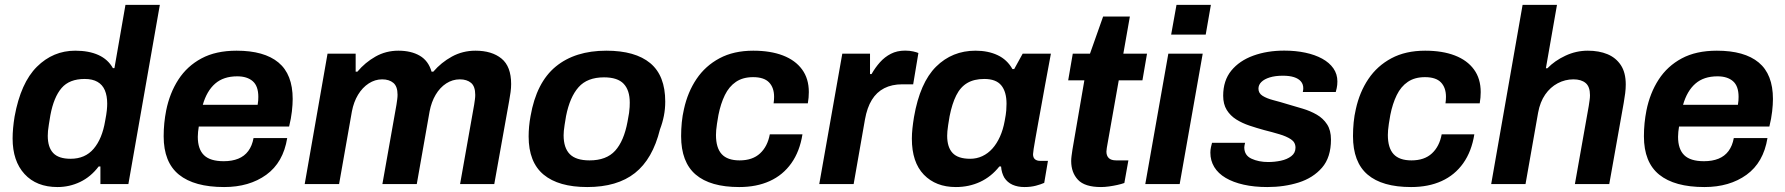

<svg xmlns="http://www.w3.org/2000/svg" viewBox="-20 -743 7207 775"><path d="M212.2 12Q127.2 12 79.1 -40.5Q30.9 -92.9 30.9 -184.2Q30.9 -204 32.9 -226.1Q34.9 -248.3 38.9 -272.7Q63.7 -408.8 129 -473.6Q194.3 -538.4 283.7 -538.4Q338.9 -538.4 377.4 -520.9Q416 -503.3 435.7 -468H441.9L486.4 -723.4H625.2L498.2 0H385.3V-71.1H378.3Q346.6 -29.2 303.5 -8.6Q260.4 12 212.2 12ZM264.9 -102.1Q323.7 -102.1 358.1 -142.6Q392.5 -183 404.4 -254.8Q409.7 -282.3 411.2 -297.7Q412.7 -313 412.7 -324.7Q412.7 -356.3 403.2 -378.7Q393.7 -401 373.5 -412.6Q353.3 -424.3 321.9 -424.3Q260 -424.3 228.6 -387.7Q197.1 -351.1 183.4 -278.3Q179.8 -255.7 177.2 -240.3Q174.6 -225 173.7 -214.4Q172.8 -203.7 172.8 -194.8Q172.8 -148.5 194.8 -125.3Q216.7 -102.1 264.9 -102.1Z M884.7 12Q764.3 12 702.4 -38Q640.6 -88 640.6 -192.9Q640.6 -219.6 643.2 -246Q645.9 -272.3 650.7 -296.8Q664.9 -367.5 700.1 -421.8Q735.3 -476.2 793.3 -507.3Q851.2 -538.4 935 -538.4Q1046.4 -538.4 1103.9 -490.8Q1161.4 -443.1 1161.4 -343.4Q1161.4 -321.9 1158.2 -293.3Q1155 -264.6 1147 -232.3H782.4Q780.6 -221.4 779.5 -210.9Q778.4 -200.4 778.4 -190.9Q778.4 -141.1 803.3 -116.7Q828.2 -92.3 883 -92.3Q916.7 -92.3 941.6 -102.4Q966.6 -112.5 982.2 -133.5Q997.8 -154.6 1003.4 -185.7H1139.3Q1123.3 -87 1054.8 -37.5Q986.3 12 884.7 12ZM798.6 -320.1H1020Q1021.7 -329 1022.2 -337.3Q1022.7 -345.7 1022.7 -352Q1022.7 -395.8 1000.1 -415.3Q977.5 -434.9 937.6 -434.9Q882.1 -434.9 848.4 -405.4Q814.7 -376 798.6 -320.1Z M1209.9 0 1302.1 -526.4H1415.6V-453.7H1422.6Q1453.7 -490.9 1495.8 -514.7Q1537.8 -538.4 1588 -538.4Q1639.5 -538.4 1674.4 -518.1Q1709.3 -497.7 1722 -453.7H1729Q1760.9 -490.9 1804.3 -514.7Q1847.7 -538.4 1899.3 -538.4Q1965.4 -538.4 2004.3 -506.6Q2043.2 -474.8 2043.2 -403.7Q2043.2 -388.3 2040.9 -371.1Q2038.7 -353.9 2035.1 -335L1975.1 0H1837.1L1893.9 -320.3Q1895.7 -332.4 1897 -341.8Q1898.3 -351.2 1898.3 -359.9Q1898.3 -394.3 1881.4 -408.5Q1864.4 -422.7 1836.1 -422.7Q1806.6 -422.7 1781.1 -406.2Q1755.7 -389.6 1738.5 -360.5Q1721.3 -331.4 1714.1 -293.6L1662.3 0H1523.5L1580.3 -320.3Q1582.1 -332.4 1583.4 -342.2Q1584.7 -352 1584.7 -360.7Q1584.7 -394.3 1567.7 -408.5Q1550.8 -422.7 1522.5 -422.7Q1493.8 -422.7 1468.3 -406.2Q1442.8 -389.6 1425.2 -360.5Q1407.7 -331.4 1400.5 -293.6L1348.7 0Z M2350.4 12Q2234.7 12 2174.2 -38.2Q2113.8 -88.4 2113.8 -192.3Q2113.8 -211.8 2115.7 -232.6Q2117.6 -253.3 2121.6 -274.5Q2145.1 -410.1 2223.3 -474.3Q2301.4 -538.4 2427.4 -538.4Q2544.1 -538.4 2604.7 -488.1Q2665.2 -437.8 2665.2 -332.9Q2665.2 -302.8 2659.7 -275.3Q2654.3 -247.8 2644 -220.9Q2614.4 -100.9 2542.8 -44.5Q2471.3 12 2350.4 12ZM2359.7 -95.6Q2427.6 -95.6 2463 -134.6Q2498.4 -173.6 2512.9 -251.4Q2517.3 -273.1 2519.2 -287.1Q2521 -301.1 2521.5 -310.8Q2522 -320.4 2522 -328.6Q2522 -378.9 2497.4 -404.8Q2472.8 -430.8 2418.1 -430.8Q2350.4 -430.8 2315.3 -391Q2280.1 -351.3 2264.9 -274.8Q2261.2 -253.3 2259 -238.8Q2256.8 -224.3 2255.9 -214.8Q2255 -205.2 2255 -197.1Q2255 -146 2280 -120.8Q2305 -95.6 2359.7 -95.6Z M2963.8 12Q2847.1 12 2788.2 -38.3Q2729.3 -88.6 2729.3 -193.6Q2729.3 -221.4 2732 -249.1Q2734.7 -276.8 2740.8 -302.7Q2755.8 -371.2 2791.4 -424.1Q2826.9 -477 2884.2 -507.7Q2941.5 -538.4 3020.5 -538.4Q3090.2 -538.4 3140.3 -519.1Q3190.4 -499.8 3217.6 -462.6Q3244.8 -425.5 3244.8 -371.2Q3244.8 -360.4 3243.8 -348.8Q3242.8 -337.2 3240.8 -326H3102.6Q3103.6 -332.7 3104.1 -339.1Q3104.6 -345.5 3104.6 -352.1Q3104.6 -389.4 3084.2 -410.5Q3063.9 -431.6 3019.8 -431.6Q2978.5 -431.6 2950.6 -412.6Q2922.7 -393.7 2905.9 -359.2Q2889 -324.7 2879.9 -278.7Q2876.2 -258 2874 -243.1Q2871.8 -228.3 2870.9 -217.6Q2870 -207 2870 -198.1Q2870 -146.2 2893.1 -120.9Q2916.3 -95.6 2965.4 -95.6Q3017.5 -95.6 3047.9 -123.8Q3078.3 -151.9 3087.3 -200.9H3219.1Q3208.2 -131.9 3174.2 -84.1Q3140.3 -36.3 3087.1 -12.2Q3034 12 2963.8 12Z M3286.9 0 3379.9 -526.4H3491.8V-444.1H3498Q3512.9 -470.2 3531.9 -491.6Q3551 -513 3575.9 -525.8Q3600.9 -538.7 3633.3 -538.7Q3651.7 -538.7 3665.9 -535.4Q3680.1 -532.2 3687.1 -529L3666 -402.7H3622.3Q3580.1 -402.7 3549.2 -386.9Q3518.4 -371.1 3499.2 -339.9Q3479.9 -308.7 3471.4 -260.8L3425.7 0Z M3838.2 12Q3757.5 12 3709.1 -37.9Q3660.7 -87.9 3660.7 -183.3Q3660.7 -203.1 3663 -224.6Q3665.3 -246.1 3669.3 -270.7Q3693.3 -409.3 3758.4 -473.9Q3823.5 -538.4 3917.6 -538.4Q3968.3 -538.4 4006.7 -520.4Q4045.2 -502.4 4066.7 -464.1H4073.7L4108 -526.4H4221.9L4197.9 -396.9Q4191.1 -357.8 4183.9 -319.4Q4176.6 -281 4170.7 -247Q4164.8 -213.1 4159.8 -186.1Q4154.8 -159.1 4152.3 -142Q4149.8 -124.9 4149.8 -120.7Q4149.8 -106.7 4157.6 -100.2Q4165.4 -93.7 4177.9 -93.7H4210L4195 -4.9Q4182.1 1 4161.5 6.5Q4140.9 12 4115.1 12Q4087.8 12 4067 2.7Q4046.2 -6.7 4033.9 -25.8Q4028.8 -34.6 4025.2 -46.2Q4021.7 -57.8 4020.8 -71H4013.8Q3981 -29.6 3936.2 -8.8Q3891.3 12 3838.2 12ZM3896.1 -102.1Q3922.2 -102.1 3945 -112.7Q3967.8 -123.3 3985.6 -143.1Q4003.4 -162.9 4016.2 -191.2Q4029 -219.5 4035.4 -255Q4040.6 -281.8 4041.7 -297Q4042.8 -312.3 4042.8 -324.2Q4042.8 -372.5 4021.6 -398.4Q4000.4 -424.3 3953 -424.3Q3911.9 -424.3 3884.2 -407.9Q3856.6 -391.5 3839.8 -357.9Q3823 -324.3 3813 -273.8Q3809.4 -252.7 3807.2 -238.2Q3805 -223.7 3804.1 -213.4Q3803.2 -203.2 3803.2 -195Q3803.2 -148.7 3825.2 -125.4Q3847.1 -102.1 3896.1 -102.1Z M4424.2 12Q4358.5 12 4331.1 -17.4Q4303.8 -46.7 4303.8 -92.9Q4303.8 -101.7 4305.2 -113Q4306.7 -124.3 4309 -139.9L4357 -418.8H4291.7L4310.2 -526.4H4379.7L4432.7 -676.3H4540.7L4514.3 -526.4H4609.9L4591.4 -418.8H4495.8L4450.3 -161.6Q4449 -156.4 4447.5 -145.5Q4446 -134.7 4446 -131.1Q4446 -114.5 4455.5 -105Q4465 -95.6 4485.8 -95.6H4534.7L4518.4 -4.4Q4506.9 -0.2 4490.4 3.5Q4473.8 7.2 4456.4 9.6Q4439.1 12 4424.2 12Z M4707.3 -603.3 4728.9 -723.4H4867.7L4846.8 -603.3ZM4602.9 0 4695.9 -526.4H4834.7L4741.7 0Z M5095.4 12Q5042.6 12 5000.1 2.4Q4957.5 -7.1 4927.3 -25Q4897 -42.9 4881.3 -68.8Q4865.6 -94.8 4865.6 -126.7Q4865.6 -137.9 4868 -149.1Q4870.3 -160.3 4872.3 -166.5H5005.7Q5004.5 -162.3 5003.5 -156.5Q5002.5 -150.7 5002.5 -148.3Q5002.5 -115.9 5031.5 -102.5Q5060.6 -89 5098.8 -89Q5124.7 -89 5150 -94.3Q5175.3 -99.7 5192.2 -112.6Q5209.2 -125.5 5209.2 -147Q5209.2 -168.6 5191 -180.6Q5172.9 -192.7 5144.1 -201.2Q5115.3 -209.8 5082.2 -218.1Q5053.1 -226.1 5023.7 -235.9Q4994.3 -245.7 4970.2 -260.8Q4946.2 -275.9 4931.7 -299.2Q4917.3 -322.6 4917.3 -356.4Q4917.3 -417.9 4950.1 -458Q4983 -498.1 5038.9 -518.4Q5094.8 -538.7 5163.9 -538.7Q5209.8 -538.7 5248.8 -530.4Q5287.9 -522.1 5316.9 -506.2Q5345.9 -490.3 5362.1 -467.2Q5378.3 -444 5378.3 -414.3Q5378.3 -399.8 5375.6 -387.3Q5373 -374.9 5371.7 -371.6H5238.8Q5239.8 -376.6 5240.2 -380.3Q5240.6 -384.1 5240.6 -386.9Q5240.6 -403.3 5230.9 -414.5Q5221.3 -425.7 5203.1 -431.6Q5185 -437.4 5158 -437.4Q5127.7 -437.4 5105.5 -430.6Q5083.4 -423.8 5071.5 -412.1Q5059.7 -400.4 5059.7 -385.2Q5059.7 -366.6 5076.5 -356.1Q5093.3 -345.6 5120.2 -338.6Q5147 -331.7 5177.8 -322.2Q5207.9 -313.6 5238.3 -304.4Q5268.7 -295.3 5294.8 -280.4Q5320.8 -265.5 5336.6 -241.2Q5352.4 -217 5352.4 -179.8Q5352.4 -107.8 5316.3 -66.2Q5280.2 -24.7 5222 -6.3Q5163.8 12 5095.4 12Z M5675.8 12Q5559.1 12 5500.2 -38.3Q5441.3 -88.6 5441.3 -193.6Q5441.3 -221.4 5444 -249.1Q5446.7 -276.8 5452.8 -302.7Q5467.8 -371.2 5503.4 -424.1Q5538.9 -477 5596.2 -507.7Q5653.5 -538.4 5732.5 -538.4Q5802.2 -538.4 5852.3 -519.1Q5902.4 -499.8 5929.6 -462.6Q5956.8 -425.5 5956.8 -371.2Q5956.8 -360.4 5955.8 -348.8Q5954.8 -337.2 5952.8 -326H5814.6Q5815.6 -332.7 5816.1 -339.1Q5816.6 -345.5 5816.6 -352.1Q5816.6 -389.4 5796.2 -410.5Q5775.9 -431.6 5731.8 -431.6Q5690.5 -431.6 5662.6 -412.6Q5634.7 -393.7 5617.9 -359.2Q5601 -324.7 5591.9 -278.7Q5588.2 -258 5586 -243.1Q5583.8 -228.3 5582.9 -217.6Q5582 -207 5582 -198.1Q5582 -146.2 5605.1 -120.9Q5628.3 -95.6 5677.4 -95.6Q5729.5 -95.6 5759.9 -123.8Q5790.3 -151.9 5799.3 -200.9H5931.1Q5920.2 -131.9 5886.2 -84.1Q5852.3 -36.3 5799.1 -12.2Q5746 12 5675.8 12Z M5999.1 0 6125.9 -723.4H6264.7L6219.9 -467.5H6226.1Q6255.5 -498 6298.8 -518.2Q6342 -538.4 6389 -538.4Q6434.4 -538.4 6468.6 -524.2Q6502.8 -509.9 6522.5 -480Q6542.3 -450 6542.3 -401.9Q6542.3 -385 6540 -366.7Q6537.7 -348.4 6534.1 -327.9L6475.7 0H6337L6393 -315.7Q6394.7 -327.7 6396.3 -338.5Q6397.9 -349.2 6397.9 -358.7Q6397.9 -393.3 6380.2 -408Q6362.5 -422.7 6331.1 -422.7Q6297.5 -422.7 6267.6 -406.9Q6237.7 -391.1 6217.1 -361.3Q6196.4 -331.4 6188.5 -288.1L6137.7 0Z M6859.7 12Q6739.3 12 6677.4 -38Q6615.6 -88 6615.6 -192.9Q6615.6 -219.6 6618.2 -246Q6620.9 -272.3 6625.7 -296.8Q6639.9 -367.5 6675.1 -421.8Q6710.3 -476.2 6768.3 -507.3Q6826.2 -538.4 6910 -538.4Q7021.4 -538.4 7078.9 -490.8Q7136.4 -443.1 7136.4 -343.4Q7136.4 -321.9 7133.2 -293.3Q7130 -264.6 7122 -232.3H6757.4Q6755.6 -221.4 6754.5 -210.9Q6753.4 -200.4 6753.4 -190.9Q6753.4 -141.1 6778.3 -116.7Q6803.2 -92.3 6858 -92.3Q6891.7 -92.3 6916.6 -102.4Q6941.6 -112.5 6957.2 -133.5Q6972.8 -154.6 6978.4 -185.7H7114.3Q7098.3 -87 7029.8 -37.5Q6961.3 12 6859.7 12ZM6773.6 -320.1H6995Q6996.7 -329 6997.2 -337.3Q6997.7 -345.7 6997.7 -352Q6997.7 -395.8 6975.1 -415.3Q6952.5 -434.9 6912.6 -434.9Q6857.1 -434.9 6823.4 -405.4Q6789.7 -376 6773.6 -320.1Z"/></svg>

Font: Archivo Variable SemiBold
Style: Italic
Weight: 600
Italic angle: -10°
Designer: Hector Gatti
Foundry: Omnibus-Type
Version: Version 2.001